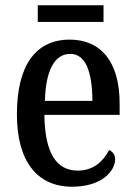

<svg xmlns="http://www.w3.org/2000/svg" viewBox="-20 -697 513 727"><path d="M123 -614H372V-677H123ZM253 10C366 10 416 -50 416 -94C416 -112 405 -124 393 -129C372 -87 334 -51 275 -51C194 -51 150 -116 148 -262H433V-305C433 -463 362 -547 244 -547C117 -547 44 -452 44 -264C44 -90 118 10 253 10ZM330 -315H150C153 -429 186 -493 246 -493C306 -493 329 -422 330 -315Z"/></svg>

Font: Noto Serif Georgian Condensed Medium
Style: Regular
Weight: 500
Width: 3
Designer: Monotype Design Team, Akaki Razmadze
Foundry: Google LLC
Version: Version 2.003